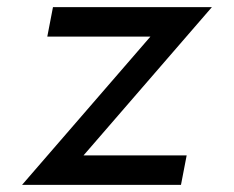

<svg xmlns="http://www.w3.org/2000/svg" viewBox="-20 -520 658 540"><path d="M42 0 403 -417H113L129 -500H576L215 -83H505L489 0Z"/></svg>

Font: Hermit LightItalic
Style: Regular
Weight: 300
Italic angle: -10°
Designer: Pablo Caro
Version: Version 2.000;PS 002.000;hotconv 1.0.88;makeotf.lib2.5.64775